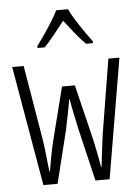

<svg xmlns="http://www.w3.org/2000/svg" viewBox="-54 -807 608 849"><g transform="rotate(-5 250.0 -382.5)"><path d="M104 0 12 -532H63L117 -210Q124 -169 128 -126.5Q132 -84 136 -57H138Q142 -82 150 -125Q158 -168 167 -202L224 -427H281L336 -201Q344 -168 352.5 -125.5Q361 -83 365 -57H367Q371 -86 375.5 -126.5Q380 -167 386 -208L439 -532H488L398 0H335L279 -237Q272 -270 265 -303Q258 -336 253 -368H251Q245 -336 238.5 -301.5Q232 -267 225 -235L167 0ZM131 -615Q147 -636 165.5 -663Q184 -690 200.5 -716.5Q217 -743 228 -765H280Q291 -742 308.5 -714Q326 -686 344.5 -659.5Q363 -633 377 -615V-606H346Q323 -629 299.5 -658.5Q276 -688 254 -716Q233 -689 208.5 -658.5Q184 -628 163 -606H131Z"/></g></svg>

Font: Noto Sans Mono ExtraCondensed Light
Style: Regular
Weight: 300
Width: 2
Designer: Monotype Design Team
Foundry: Monotype Imaging Inc.
Version: Version 2.014; ttfautohint (v1.8.4.7-5d5b)